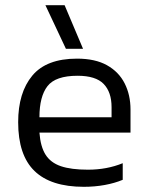

<svg xmlns="http://www.w3.org/2000/svg" viewBox="-20 -710 573 740"><path d="M234 -522 155 -690H229L300 -522ZM303 10Q176 10 113 -51Q50 -112 50 -239Q50 -353 104.5 -418.5Q159 -484 277 -484Q347 -484 392.5 -458.5Q438 -433 460.5 -388.5Q483 -344 483 -288V-199H132Q136 -145 155.5 -114Q175 -83 214.5 -69.5Q254 -56 319 -56Q392 -56 453 -81V-17Q422 -4 383.5 3Q345 10 303 10ZM132 -258H410V-297Q410 -355 379.5 -386.5Q349 -418 279 -418Q194 -418 163 -378Q132 -338 132 -258Z"/></svg>

Font: Kanit Light
Style: Regular
Weight: 300
Designer: Katatrad Team
Foundry: CadsonDemak
Version: Version 2.000; ttfautohint (v1.8.3)